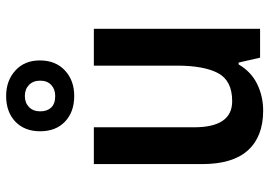

<svg xmlns="http://www.w3.org/2000/svg" viewBox="-146 -722 878 626"><g transform="rotate(-90 293.0 -409.0)"><path d="M512 -542V0H418L402 -70H396Q372 -29 332 -9.5Q292 10 245 10Q161 10 116 -39.5Q71 -89 71 -189V-542H191V-215Q191 -91 276 -91Q343 -91 367.5 -137Q392 -183 392 -271V-542ZM293 -606Q241 -606 209.5 -636Q178 -666 178 -717Q178 -768 209.5 -798Q241 -828 293 -828Q343 -828 376 -798Q409 -768 409 -718Q409 -667 376.5 -636.5Q344 -606 293 -606ZM293 -668Q315 -668 329 -681Q343 -694 343 -717Q343 -740 329 -753.5Q315 -767 293 -767Q271 -767 257 -753.5Q243 -740 243 -717Q243 -694 255.5 -681Q268 -668 293 -668Z"/></g></svg>

Font: Noto Sans Sinhala SemiCondensed SemiBold
Style: Regular
Weight: 600
Width: 4
Designer: Jelle Bosma - Monotype Design Team
Foundry: Monotype Imaging Inc.
Version: Version 2.006; ttfautohint (v1.8.4.7-5d5b)